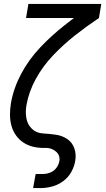

<svg xmlns="http://www.w3.org/2000/svg" viewBox="-20 -755 540 980"><path d="M149 205 162 133H200Q218 133 237 125.5Q256 118 268 101.5Q280 85 283 67Q288 37 265 18Q242 -1 212 0Q182 1 153.5 -5Q125 -11 101.5 -26Q78 -41 62 -63.5Q46 -86 38.5 -113Q31 -140 31 -169.5Q31 -199 36 -230Q50 -307 88.5 -379Q127 -451 184.5 -512Q242 -573 307 -624Q332 -644 357 -663H113L125 -735H497L485 -663Q422 -621 363 -574.5Q304 -528 251.5 -473Q199 -418 163 -352.5Q127 -287 115 -218Q109 -185 114.5 -152.5Q120 -120 142.5 -98Q165 -76 198.5 -74Q232 -72 264.5 -67.5Q297 -63 323 -45.5Q349 -28 359.5 2.5Q370 33 364 66Q359 96 343.5 123.5Q328 151 302 170Q276 189 246 197Q216 205 187 205Z"/></svg>

Font: Iosevka SS08
Style: Italic
Weight: 400
Italic angle: -10°
Monospace: yes
Designer: Belleve Invis
Foundry: Belleve Invis
Version: 2.1.0; ttfautohint (v1.8.2)